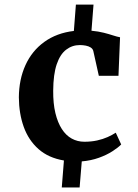

<svg xmlns="http://www.w3.org/2000/svg" viewBox="-20 -704 610 850"><path d="M63.5 -273Q64 -352.5 92.8 -415.8Q121.5 -479 176.2 -518.5Q231 -558 307 -567L316 -683.5H394L385 -568Q416 -565 439.5 -559Q463 -553 480.5 -547.2Q498 -541.5 511.5 -539L504.5 -368.5H417.5L393 -478.5Q390.5 -488 381.5 -493.8Q372.5 -499.5 359.8 -502Q347 -504.5 333.5 -504.5Q299.5 -504.5 272.8 -484Q246 -463.5 231 -419.2Q216 -375 215.5 -302.5Q215 -246 225.2 -203.5Q235.5 -161 253.8 -132.8Q272 -104.5 297.5 -90.5Q323 -76.5 353.5 -76.5Q384 -76.5 410 -82.2Q436 -88 456.5 -97.2Q477 -106.5 492.5 -116.5L516.5 -64.5Q503.5 -51 478 -34.5Q452.5 -18 417.8 -5.5Q383 7 342 10.5L332.5 126H253.5L263 6.5Q194.5 -5 150.5 -44Q106.5 -83 85.2 -142Q64 -201 63.5 -273Z"/></svg>

Font: Merriweather 20pt
Style: Bold
Weight: 700
Version: Version 2.100